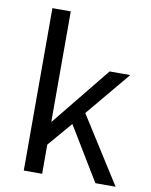

<svg xmlns="http://www.w3.org/2000/svg" viewBox="-87 -841 712 905"><g transform="rotate(10 269.5 -388.5)"><path d="M89.8 0V-388.7V-777.3H177.7V-250H179.7L407.2 -530.3H505.9L328.1 -317.4L529.3 0H432.6L277.3 -255.9L177.7 -139.6V0Z"/></g></svg>

Font: Bpmf GenSeki Gothic R
Style: R
Weight: 400
Foundry: But Ko
Version: Version 1.320